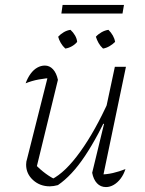

<svg xmlns="http://www.w3.org/2000/svg" viewBox="-20 -753 590 779"><path d="M215 -429 126 -64 123 -86Q143 -65 165.5 -48.5Q188 -32 207 -24L189 -25Q245 -53 306 -138Q367 -223 423 -348L435 -326Q407 -264 379.5 -212.5Q352 -161 325 -120.5Q298 -80 270.5 -50.5Q243 -21 215 -2Q197 3 182 3Q142 3 114 -22.5Q86 -48 86 -85Q86 -98 90 -109L178 -458L196 -437Q166 -436 137 -430.5Q108 -425 84 -415Q92 -437 104 -453.5Q116 -470 131 -478.5Q146 -487 162 -487Q181 -487 195 -472Q209 -457 215 -429ZM354 -52 402 -250 397 -252 446 -482H491L395 -22L384 -45Q412 -45 438 -51Q464 -57 489 -67Q482 -45 469.5 -28.5Q457 -12 441.5 -3Q426 6 410 6Q388 6 373.5 -9.5Q359 -25 354 -52ZM229 -698 234 -733H483L477 -698ZM245 -556Q234 -566 226.5 -579Q219 -592 216 -604Q226 -615 239 -622.5Q252 -630 266 -632Q277 -622 284.5 -609Q292 -596 293 -583Q285 -573 272 -565.5Q259 -558 245 -556ZM398 -556Q387 -566 380 -578.5Q373 -591 369 -604Q379 -615 392.5 -622.5Q406 -630 420 -632Q431 -621 438 -608.5Q445 -596 447 -583Q437 -573 424 -565.5Q411 -558 398 -556Z"/></svg>

Font: Piazzolla Thin Thin
Style: Italic
Weight: 250
Italic angle: -11.3°
Version: Version 2.005